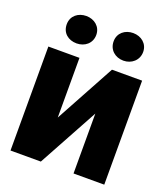

<svg xmlns="http://www.w3.org/2000/svg" viewBox="-134 -822 799 916"><g transform="rotate(20 265.5 -363.5)"><path d="M26 0H180L346 -304V0H502V-528H349L184 -225V-528H26ZM72 -658C72 -614 105 -588 147 -588C188 -588 222 -615 222 -658C222 -700 188 -727 147 -727C106 -727 72 -701 72 -658ZM310 -658C310 -615 343 -587 385 -587C426 -587 460 -616 460 -658C460 -700 426 -727 385 -727C344 -727 310 -701 310 -658Z"/></g></svg>

Font: Asimov Pro
Style: Blk
Weight: 900
Designer: Google
Version: Version 2.000980; 2014